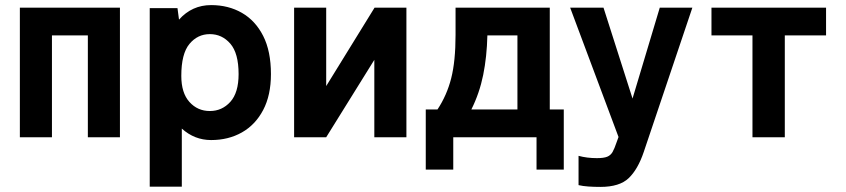

<svg xmlns="http://www.w3.org/2000/svg" viewBox="-20 -539 3323 754"><path d="M58 0V-509H451V0H325V-400H184V0Z M568 194V-507H677L683 -462Q734 -519 809 -519Q877 -519 930 -488.5Q983 -458 1013.5 -398Q1044 -338 1044 -248Q1044 -165 1013.5 -107Q983 -49 930 -19Q877 11 809 11Q744 11 694 -34V194ZM804 -103Q852 -103 884.5 -139Q917 -175 917 -248Q917 -330 884.5 -367.5Q852 -405 804 -405Q756 -405 724 -366.5Q692 -328 692 -241Q692 -174 724 -138.5Q756 -103 804 -103Z M1135 0V-509H1261V-201L1451 -509H1576V0H1450V-304L1261 0Z M1652 127V-109H1698Q1735 -165 1752 -232Q1769 -299 1769 -402V-509H2139V-109H2194V127H2087V0H1760V127ZM1831 -109H2012V-400H1894Q1892 -316 1877.5 -244.5Q1863 -173 1831 -109Z M2338 195Q2313 195 2291 193.5Q2269 192 2252 188V73Q2285 82 2324 82Q2351 82 2364.5 76.5Q2378 71 2385.5 58Q2393 45 2401 21L2409 -1L2219 -509H2350L2464 -152L2571 -509H2699L2508 58Q2485 126 2449 160.5Q2413 195 2338 195Z M2935 0V-400H2774V-509H3224V-400H3062V0Z"/></svg>

Font: Zen Kaku Gothic Antique Black
Style: Regular
Weight: 900
Designer: Yoshimichi Ohira
Foundry: Positype
Version: Version 1.001